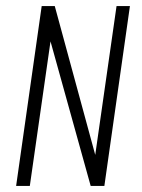

<svg xmlns="http://www.w3.org/2000/svg" viewBox="-20 -611 467 631"><path d="M33 0 117 -591H160L293 -102L363 -591H407L323 0H278L146 -475L78 0Z"/></svg>

Font: Alumni Sans Thin Light
Style: Italic
Weight: 300
Italic angle: -8°
Version: Version 1.016